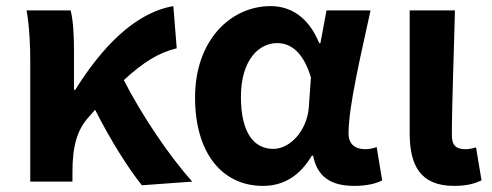

<svg xmlns="http://www.w3.org/2000/svg" viewBox="-20 -594 1610 628"><path d="M609 0C532 -85 441 -222 385 -332C448 -390 499 -422 558 -436L547 -574C419 -552 311 -436 226 -300H222V-423C222 -475 220 -525 211 -560H67C77 -503 79 -437 79 -393V0H217V-32C217 -113 231 -169 271 -212L291 -235C342 -135 397 -47 444 12Z M840 14C908 14 961 -19 1000 -85H1004C1018 -14 1064 14 1139 14C1181 14 1211 6 1230 -4L1212 -113C1199 -108 1186 -106 1175 -106C1143 -106 1120 -121 1120 -158C1120 -248 1163 -425 1192 -560H1048L1028 -453H1024C989 -539 930 -574 865 -574C735 -574 618 -463 618 -275C618 -93 707 14 840 14ZM874 -107C809 -107 768 -162 768 -277C768 -398 827 -453 886 -453C933 -453 972 -422 997 -341L990 -242C984 -168 930 -107 874 -107Z M1465 14C1509 14 1533 6 1555 -4L1537 -112C1525 -108 1512 -106 1503 -106C1473 -106 1458 -117 1458 -152C1458 -257 1465 -423 1468 -560H1320V-159C1320 -54 1354 14 1465 14Z"/></svg>

Font: Source Han Sans SC Bold
Style: Regular
Weight: 700
Designer: Ryoko NISHIZUKA (kana & ideographs); Paul D. Hunt (Latin, Greek & Cyrillic); Wenlong ZHANG (bopomofo); Sandoll Communica
Foundry: Adobe Systems Incorporated
Version: Version 1.001;PS 1.001;hotconv 1.0.78;makeotf.lib2.5.61930